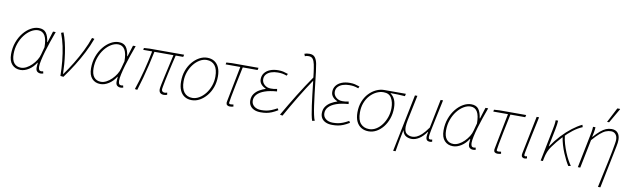

<svg xmlns="http://www.w3.org/2000/svg" viewBox="-49 -1360 7122 2166"><g transform="rotate(10 3512.0 -277.0)"><path d="M180 12Q120 12 83 -28Q46 -68 46 -146Q46 -220 69 -283Q92 -346 130 -392.5Q168 -439 213.5 -464.5Q259 -490 304 -490Q361 -490 388 -454.5Q415 -419 424 -350H428L468 -478H499Q477 -418 456 -357Q435 -296 418.5 -239.5Q402 -183 392 -137Q382 -91 382 -62Q382 -43 388.5 -28.5Q395 -14 417 -14Q423 -14 428 -15.5Q433 -17 436 -18L442 6Q434 9 428 10.5Q422 12 411 12Q389 12 372.5 -1Q356 -14 356 -46Q356 -55 357.5 -70.5Q359 -86 360 -102H356Q322 -48 274.5 -18Q227 12 180 12ZM182 -14Q212 -14 243.5 -30.5Q275 -47 303.5 -75Q332 -103 352.5 -136Q373 -169 381 -202L404 -288Q404 -378 378 -421Q352 -464 302 -464Q262 -464 221.5 -439.5Q181 -415 147.5 -372Q114 -329 94 -272.5Q74 -216 74 -152Q74 -83 102.5 -48.5Q131 -14 182 -14Z M637 0Q636 -86 627.5 -171.5Q619 -257 602.5 -335.5Q586 -414 560 -480L586 -490Q606 -440 620 -381Q634 -322 643 -260Q652 -198 656.5 -138.5Q661 -79 662 -28H666Q714 -94 761.5 -171.5Q809 -249 849 -329.5Q889 -410 914 -484L942 -478Q912 -396 870.5 -314.5Q829 -233 779 -153.5Q729 -74 672 4Z M1096 12Q1036 12 999 -28Q962 -68 962 -146Q962 -220 985 -283Q1008 -346 1046 -392.5Q1084 -439 1129.5 -464.5Q1175 -490 1220 -490Q1277 -490 1304 -454.5Q1331 -419 1340 -350H1344L1384 -478H1415Q1393 -418 1372 -357Q1351 -296 1334.5 -239.5Q1318 -183 1308 -137Q1298 -91 1298 -62Q1298 -43 1304.5 -28.5Q1311 -14 1333 -14Q1339 -14 1344 -15.5Q1349 -17 1352 -18L1358 6Q1350 9 1344 10.5Q1338 12 1327 12Q1305 12 1288.5 -1Q1272 -14 1272 -46Q1272 -55 1273.5 -70.5Q1275 -86 1276 -102H1272Q1238 -48 1190.5 -18Q1143 12 1096 12ZM1098 -14Q1128 -14 1159.5 -30.5Q1191 -47 1219.5 -75Q1248 -103 1268.5 -136Q1289 -169 1297 -202L1320 -288Q1320 -378 1294 -421Q1268 -464 1218 -464Q1178 -464 1137.5 -439.5Q1097 -415 1063.5 -372Q1030 -329 1010 -272.5Q990 -216 990 -152Q990 -83 1018.5 -48.5Q1047 -14 1098 -14Z M1822 8Q1795 8 1780.5 -5.5Q1766 -19 1766 -48Q1766 -60 1774.5 -102.5Q1783 -145 1796.5 -205Q1810 -265 1824.5 -330Q1839 -395 1852 -452H1634Q1618 -374 1599.5 -295.5Q1581 -217 1560.5 -141.5Q1540 -66 1518 4L1490 0Q1526 -105 1556.5 -223Q1587 -341 1608 -452H1506L1510 -474L1574 -478H1970L1964 -452H1878Q1866 -405 1854 -352Q1842 -299 1830.5 -248Q1819 -197 1810.5 -154.5Q1802 -112 1797 -84.5Q1792 -57 1792 -52Q1792 -36 1801 -27Q1810 -18 1828 -18Q1833 -18 1840 -19.5Q1847 -21 1856 -24L1860 0Q1854 3 1844 5.5Q1834 8 1822 8Z M2142 12Q2094 12 2059.5 -10Q2025 -32 2006.5 -74Q1988 -116 1988 -176Q1988 -243 2008.5 -300Q2029 -357 2064.5 -399.5Q2100 -442 2144 -466Q2188 -490 2234 -490Q2282 -490 2316.5 -468Q2351 -446 2369.5 -404Q2388 -362 2388 -302Q2388 -235 2367.5 -178Q2347 -121 2311.5 -78.5Q2276 -36 2232.5 -12Q2189 12 2142 12ZM2144 -14Q2184 -14 2222.5 -36.5Q2261 -59 2292 -98Q2323 -137 2341.5 -188Q2360 -239 2360 -296Q2360 -379 2326.5 -421.5Q2293 -464 2232 -464Q2192 -464 2153.5 -441.5Q2115 -419 2084 -380Q2053 -341 2034.5 -290Q2016 -239 2016 -182Q2016 -100 2049.5 -57Q2083 -14 2144 -14Z M2578 8Q2559 8 2547.5 -1Q2536 -10 2536 -28Q2536 -33 2537.5 -40Q2539 -47 2540 -54L2618 -452H2450L2454 -474L2518 -478H2822L2816 -452H2646Q2622 -339 2603.5 -247.5Q2585 -156 2574.5 -99Q2564 -42 2564 -32Q2564 -25 2569.5 -21.5Q2575 -18 2584 -18Q2592 -18 2599.5 -19.5Q2607 -21 2615 -22L2619 2Q2605 5 2597 6.5Q2589 8 2578 8Z M2932 12Q2888 12 2857 -2Q2826 -16 2810 -41Q2794 -66 2794 -98Q2794 -145 2817 -176.5Q2840 -208 2874 -227.5Q2908 -247 2942 -258V-262Q2912 -273 2890 -297.5Q2868 -322 2868 -356Q2868 -397 2890.5 -427Q2913 -457 2953.5 -473.5Q2994 -490 3048 -490Q3080 -490 3104 -484.5Q3128 -479 3160 -468L3150 -446Q3119 -457 3097 -460.5Q3075 -464 3046 -464Q3005 -464 2971 -452.5Q2937 -441 2916.5 -418Q2896 -395 2896 -362Q2896 -325 2925.5 -298.5Q2955 -272 2998 -272Q3018 -272 3033 -273.5Q3048 -275 3070 -280L3074 -252Q2991 -246 2935 -226Q2879 -206 2850.5 -175Q2822 -144 2822 -104Q2822 -64 2852.5 -39Q2883 -14 2934 -14Q2967 -14 2993 -18.5Q3019 -23 3047.5 -34Q3076 -45 3114 -66L3126 -46Q3088 -23 3057.5 -10.5Q3027 2 2997.5 7Q2968 12 2932 12Z M3522 6Q3513 -17 3504.5 -61.5Q3496 -106 3488 -164Q3480 -222 3472.5 -286Q3465 -350 3458 -413.5Q3451 -477 3444 -532Q3437 -586 3429 -625Q3421 -664 3405 -685Q3389 -706 3358 -706Q3343 -706 3334 -704.5Q3325 -703 3314 -698L3304 -724Q3316 -729 3329.5 -731.5Q3343 -734 3362 -734Q3405 -734 3425.5 -707Q3446 -680 3454 -636.5Q3462 -593 3468 -544Q3475 -487 3482 -422.5Q3489 -358 3497 -293Q3505 -228 3513 -170Q3521 -112 3530.5 -67.5Q3540 -23 3550 0ZM3152 0Q3226 -128 3299 -246.5Q3372 -365 3456 -486L3460 -450Q3387 -342 3318.5 -229Q3250 -116 3182 6Z M3752 12Q3708 12 3677 -2Q3646 -16 3630 -41Q3614 -66 3614 -98Q3614 -145 3637 -176.5Q3660 -208 3694 -227.5Q3728 -247 3762 -258V-262Q3732 -273 3710 -297.5Q3688 -322 3688 -356Q3688 -397 3710.5 -427Q3733 -457 3773.5 -473.5Q3814 -490 3868 -490Q3900 -490 3924 -484.5Q3948 -479 3980 -468L3970 -446Q3939 -457 3917 -460.5Q3895 -464 3866 -464Q3825 -464 3791 -452.5Q3757 -441 3736.5 -418Q3716 -395 3716 -362Q3716 -325 3745.5 -298.5Q3775 -272 3818 -272Q3838 -272 3853 -273.5Q3868 -275 3890 -280L3894 -252Q3811 -246 3755 -226Q3699 -206 3670.5 -175Q3642 -144 3642 -104Q3642 -64 3672.5 -39Q3703 -14 3754 -14Q3787 -14 3813 -18.5Q3839 -23 3867.5 -34Q3896 -45 3934 -66L3946 -46Q3908 -23 3877.5 -10.5Q3847 2 3817.5 7Q3788 12 3752 12Z M4168 12Q4121 12 4085 -9Q4049 -30 4028.5 -72Q4008 -114 4008 -178Q4008 -247 4030 -302.5Q4052 -358 4089 -397Q4126 -436 4171 -457Q4216 -478 4262 -478H4510L4504 -450Q4463 -453 4422.5 -454.5Q4382 -456 4340 -456V-452Q4372 -430 4389 -391.5Q4406 -353 4406 -296Q4406 -231 4386.5 -175Q4367 -119 4333.5 -77Q4300 -35 4257.5 -11.5Q4215 12 4168 12ZM4170 -14Q4211 -14 4248.5 -36.5Q4286 -59 4315 -98Q4344 -137 4361 -187Q4378 -237 4378 -291Q4378 -359 4351 -405.5Q4324 -452 4260 -452Q4219 -452 4179 -432.5Q4139 -413 4106.5 -377.5Q4074 -342 4055 -292.5Q4036 -243 4036 -182Q4036 -94 4072.5 -54Q4109 -14 4170 -14Z M4480 180 4614 -478H4642L4582 -190Q4578 -169 4575 -148Q4572 -127 4572 -112Q4572 -55 4599.5 -34.5Q4627 -14 4664 -14Q4687 -14 4712.5 -24.5Q4738 -35 4770 -64Q4802 -93 4842 -150L4908 -478H4936Q4914 -371 4894 -279.5Q4874 -188 4862 -126Q4850 -64 4850 -46Q4850 -28 4856 -23Q4862 -18 4872 -18Q4878 -18 4883 -19.5Q4888 -21 4892 -22L4896 2Q4889 5 4883.5 6.5Q4878 8 4870 8Q4848 8 4836 -3.5Q4824 -15 4824 -42Q4824 -53 4826 -63.5Q4828 -74 4832 -98H4828Q4788 -41 4745 -14.5Q4702 12 4662 12Q4625 12 4595.5 -5Q4566 -22 4554 -70Q4542 -10 4534.5 29.5Q4527 69 4521 103Q4515 137 4508 180Z M5134 12Q5074 12 5037 -28Q5000 -68 5000 -146Q5000 -220 5023 -283Q5046 -346 5084 -392.5Q5122 -439 5167.5 -464.5Q5213 -490 5258 -490Q5315 -490 5342 -454.5Q5369 -419 5378 -350H5382L5422 -478H5453Q5431 -418 5410 -357Q5389 -296 5372.5 -239.5Q5356 -183 5346 -137Q5336 -91 5336 -62Q5336 -43 5342.5 -28.5Q5349 -14 5371 -14Q5377 -14 5382 -15.5Q5387 -17 5390 -18L5396 6Q5388 9 5382 10.5Q5376 12 5365 12Q5343 12 5326.5 -1Q5310 -14 5310 -46Q5310 -55 5311.5 -70.5Q5313 -86 5314 -102H5310Q5276 -48 5228.5 -18Q5181 12 5134 12ZM5136 -14Q5166 -14 5197.5 -30.5Q5229 -47 5257.5 -75Q5286 -103 5306.5 -136Q5327 -169 5335 -202L5358 -288Q5358 -378 5332 -421Q5306 -464 5256 -464Q5216 -464 5175.5 -439.5Q5135 -415 5101.5 -372Q5068 -329 5048 -272.5Q5028 -216 5028 -152Q5028 -83 5056.5 -48.5Q5085 -14 5136 -14Z M5644 8Q5625 8 5613.5 -1Q5602 -10 5602 -28Q5602 -33 5603.5 -40Q5605 -47 5606 -54L5684 -452H5516L5520 -474L5584 -478H5888L5882 -452H5712Q5688 -339 5669.5 -247.5Q5651 -156 5640.5 -99Q5630 -42 5630 -32Q5630 -25 5635.5 -21.5Q5641 -18 5650 -18Q5658 -18 5665.5 -19.5Q5673 -21 5681 -22L5685 2Q5671 5 5663 6.5Q5655 8 5644 8Z M5954 8Q5939 8 5928.5 -1Q5918 -10 5918 -28Q5918 -33 5919.5 -40Q5921 -47 5922 -54L6008 -478H6036Q6011 -360 5990.5 -263Q5970 -166 5958 -104.5Q5946 -43 5946 -32Q5946 -25 5950 -21.5Q5954 -18 5961 -18Q5964 -18 5967.5 -18.5Q5971 -19 5978 -22L5982 2Q5975 5 5968.5 6.5Q5962 8 5954 8Z M6138 0 6210 -360Q6216 -389 6221 -420Q6226 -451 6226 -478H6254Q6254 -462 6250 -433Q6246 -404 6240 -374L6200 -176H6204Q6251 -246 6307 -306Q6363 -366 6421 -410.5Q6479 -455 6532 -480L6540 -454Q6488 -433 6435 -392.5Q6382 -352 6329.5 -296Q6277 -240 6228 -172Q6207 -144 6192.5 -108.5Q6178 -73 6170 -32L6164 0ZM6456 6Q6441 -16 6423 -51Q6405 -86 6387 -129Q6369 -172 6355.5 -218Q6342 -264 6336 -307L6358 -326Q6363 -280 6377 -232Q6391 -184 6409.5 -139Q6428 -94 6448 -58Q6468 -22 6484 0Z M6826 180Q6843 98 6859.5 22.5Q6876 -53 6890 -119Q6904 -185 6914 -238Q6924 -291 6930 -327.5Q6936 -364 6936 -380Q6936 -418 6916.5 -441Q6897 -464 6864 -464Q6834 -464 6805 -452.5Q6776 -441 6741 -411Q6706 -381 6658 -326L6592 0H6564L6636 -358Q6642 -387 6647.5 -416Q6653 -445 6654 -478H6682Q6681 -448 6675 -417.5Q6669 -387 6664 -364H6666Q6707 -410 6739.5 -437.5Q6772 -465 6802 -477.5Q6832 -490 6866 -490Q6913 -490 6937.5 -461Q6962 -432 6962 -382Q6962 -366 6960 -348.5Q6958 -331 6953 -308L6854 180ZM6800 -560 6888 -730H6918L6920 -726L6824 -560Z"/></g></svg>

Font: Source Sans 3 VF
Style: Italic
Weight: 200
Italic angle: -11°
Designer: Paul D. Hunt
Foundry: Adobe Systems Incorporated
Version: Version 3.042;hotconv 1.0.118;makeotfexe 2.5.65603